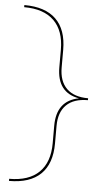

<svg xmlns="http://www.w3.org/2000/svg" viewBox="-57 -748 494 906"><g transform="rotate(5 190.0 -294.5)"><path d="M222 -433Q222 -368 257 -333.5Q292 -299 359 -299V-290Q292 -290 257 -255.5Q222 -221 222 -156V-73Q222 23 171 72.5Q120 122 21 122V112Q114 112 162.5 64.5Q211 17 211 -73V-156Q211 -275 316 -295Q211 -313 211 -433V-516Q211 -606 162.5 -653.5Q114 -701 21 -701V-711Q120 -711 171 -661.5Q222 -612 222 -516Z"/></g></svg>

Font: EauTest Hairline
Style: Regular
Weight: 250
Designer: Christian Thalmann (Catharsis Fonts)
Version: Version 0.001;PS 000.001;hotconv 1.0.88;makeotf.lib2.5.64775